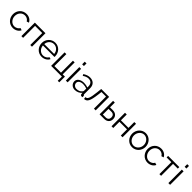

<svg xmlns="http://www.w3.org/2000/svg" viewBox="601 -2908 5247 5247"><g transform="rotate(45 3224.5 -284.5)"><path d="M39 -262C39 -114 149 10 301 10C401 10 488 -45 517 -119L450 -139C434 -91 365 -50 298 -50C194 -50 108 -144 108 -262C108 -381 190 -470 297 -470C361 -470 417 -438 446 -385L512 -406C475 -482 399 -530 300 -530C145 -530 39 -410 39 -262Z M1035 -521H625V0H692V-462H969V0H1035Z M1412 10C1513 10 1602 -44 1634 -120L1575 -136C1551 -80 1482 -42 1415 -42C1315 -42 1230 -124 1222 -236H1668C1669 -240 1669 -252 1669 -263C1669 -406 1563 -530 1411 -530C1261 -530 1151 -408 1151 -262C1151 -114 1261 10 1412 10ZM1221 -288C1229 -398 1309 -477 1412 -477C1512 -477 1596 -399 1604 -288Z M1775 0H2191V161H2250V-59H2163V-521H2097V-59H1842V-521H1775Z M2412 0V-521H2344V0ZM2412 -630V-730H2344V-630Z M2694 10C2778 10 2854 -24 2902 -87L2904 -46C2905 -15 2925 3 2960 3C2966 3 2975 2 2986 0V-60C2969 -60 2961 -69 2961 -88V-323C2961 -452 2882 -530 2751 -530C2688 -530 2622 -507 2555 -462L2579 -417C2636 -457 2693 -479 2746 -479C2838 -479 2893 -421 2893 -329V-282C2850 -299 2792 -309 2739 -309C2611 -309 2521 -244 2521 -152C2521 -61 2595 10 2694 10ZM2710 -42C2640 -42 2586 -93 2586 -157C2586 -222 2652 -266 2748 -266C2799 -266 2848 -256 2893 -239V-154C2893 -142 2887 -127 2875 -115C2844 -71 2781 -42 2710 -42Z M3051 4C3159 -1 3204 -74 3239 -351L3253 -467H3429V0H3496V-521H3190L3175 -380C3146 -116 3117 -62 3040 -57Z M3648 0H3828C3924 0 4004 -59 4004 -168C4004 -277 3924 -336 3828 -336H3715V-521H3648ZM3715 -58V-278H3828C3896 -278 3937 -236 3937 -168C3937 -100 3897 -58 3828 -58Z M4176 -521H4109V0H4176V-239H4468V0H4535V-521H4468V-296H4176Z M4908 10C5060 10 5167 -114 5167 -259C5167 -405 5057 -530 4908 -530C4760 -530 4650 -405 4650 -259C4650 -114 4757 10 4908 10ZM4719 -258C4719 -375 4805 -470 4908 -470C5012 -470 5098 -376 5098 -260C5098 -144 5012 -50 4908 -50C4804 -50 4719 -142 4719 -258Z M5245 -262C5245 -114 5355 10 5507 10C5607 10 5694 -45 5723 -119L5656 -139C5640 -91 5571 -50 5504 -50C5400 -50 5314 -144 5314 -262C5314 -381 5396 -470 5503 -470C5567 -470 5623 -438 5652 -385L5718 -406C5681 -482 5605 -530 5506 -530C5351 -530 5245 -410 5245 -262Z M6025 -462H6208V-521H5776V-462H5959V0H6025Z M6373 0V-521H6305V0ZM6373 -630V-730H6305V-630Z"/></g></svg>

Font: Raleway Reg
Style: Regular
Weight: 400
Designer: Matt McInerney, Pablo Impallari, Rodrigo Fuenzalida
Foundry: Matt McInerney, Pablo Impallari, Rodrigo Fuenzalida
Version: Version 3.00 July 28, 2015